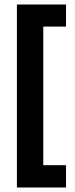

<svg xmlns="http://www.w3.org/2000/svg" viewBox="-20 -714 333 852"><path d="M55 118V-680H172V118ZM55 118V19H273V118ZM55 -596V-694H273V-596Z"/></svg>

Font: Bricolage Grotesque 72pt SemiBold
Style: Regular
Weight: 600
Version: Version 1.001;gftools[0.9.33.dev8+g029e19f]